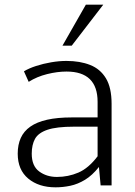

<svg xmlns="http://www.w3.org/2000/svg" viewBox="-20 -802 585 830"><path d="M220.2 7.8Q147.5 7.8 102.1 -30Q56.6 -67.9 56.6 -137.7Q56.6 -176.3 69.8 -205.6Q83 -234.9 111.1 -254.6Q139.2 -274.4 183.6 -284.4Q228 -294.4 290.5 -294.4H401.9V-361.8Q401.9 -427.2 368.2 -460Q334.5 -492.7 267.6 -492.7Q228 -492.7 183.8 -481.7Q139.6 -470.7 104 -448.2L83.5 -493.7Q105 -506.8 136 -516.8Q167 -526.9 201.2 -532.7Q235.4 -538.6 267.1 -538.6Q325.7 -538.6 369.6 -521.2Q413.6 -503.9 438 -463.4Q462.4 -422.9 462.4 -353.5V-0.5H415L407.7 -80.1Q378.9 -43.9 347.7 -24.9Q316.4 -5.9 284.2 1Q252 7.8 220.2 7.8ZM226.1 -37.1Q274.9 -37.1 318.8 -55.9Q362.8 -74.7 401.9 -126.5V-254.4H299.8Q224.6 -254.4 185.1 -241Q145.5 -227.5 131.3 -201.7Q117.2 -175.8 117.2 -137.7Q117.2 -84.5 149.4 -60.8Q181.6 -37.1 226.1 -37.1ZM250 -604.5 351.1 -781.7H426.3L290 -604.5Z"/></svg>

Font: Comme ExtraLight
Style: Regular
Weight: 250
Version: Version 1.000;gftools[0.9.27]